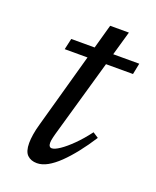

<svg xmlns="http://www.w3.org/2000/svg" viewBox="-105 -577 527 650"><g transform="rotate(20 158.0 -252.0)"><path d="M62.5 -386 71.5 -426H316.5L308.5 -386ZM131 -105.5Q129 -98 127.5 -91.8Q126 -85.5 125.2 -80.5Q124.5 -75.5 124.5 -71.5Q124.5 -63.5 127.5 -59.5Q130.5 -55.5 135.5 -55.5Q146 -55.5 164.5 -68Q183 -80.5 205.5 -102.8Q228 -125 250.5 -155L270.5 -142Q249 -108.5 227.2 -81Q205.5 -53.5 184.5 -33.2Q163.5 -13 143.8 -2Q124 9 105.5 9Q84 9 71 -3.5Q58 -16 58 -46.5Q58 -60 60.8 -77.8Q63.5 -95.5 70 -118L180 -513H247.5Z"/></g></svg>

Font: Newsreader 18pt
Style: Italic
Weight: 400
Italic angle: -17°
Version: Version 1.003